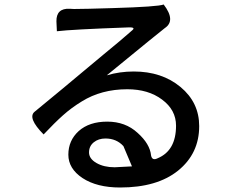

<svg xmlns="http://www.w3.org/2000/svg" viewBox="-20 -784 1040 854"><path d="M490 -40 567 -44 529 -134Q498 -168 449 -168Q418 -168 397 -151Q376 -134 376 -106Q376 -78 409 -59Q442 -40 490 -40ZM569 -650Q585 -664 548 -662Q298 -653 233 -645L231 -689Q230 -748 290 -745L309 -744Q356 -744 482 -748Q683 -754 708 -764Q763 -692 713 -659Q698 -648 455 -449Q512 -466 575 -466Q700 -466 783 -397Q866 -328 866 -223Q866 -101 772 -25Q679 50 514 50Q411 50 347 8Q284 -34 284 -96Q284 -159 330 -201Q377 -243 457 -243Q538 -243 592 -193Q647 -144 652 -92Q657 -68 681 -80Q763 -114 763 -225Q763 -295 701 -341Q640 -387 546 -387Q431 -387 344 -333Q298 -305 260 -271Q223 -238 174 -186Q101 -260 134 -287Q148 -298 254 -386Q360 -475 441 -542Q523 -609 569 -650Z"/></svg>

Font: Swei Half Moon CJK TC
Style: Medium
Weight: 500
Version: Version 2.125